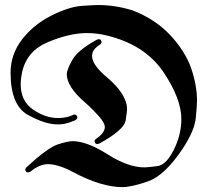

<svg xmlns="http://www.w3.org/2000/svg" viewBox="-20 -747 851 779"><path d="M104.5 -51.3Q97.7 -47.4 93.8 -47.4Q88.4 -47.4 85.4 -51.3Q82.5 -55.2 82.5 -58.6Q82.5 -64.5 89.4 -70.3Q173.8 -147.9 214.4 -161.1Q255.4 -174.3 273.9 -174.3Q331.5 -174.3 414.6 -122.1Q499 -67.9 566.4 -67.9Q571.3 -67.9 584 -69.1Q596.7 -70.3 617.7 -72.8Q659.2 -77.6 693.4 -157.2Q715.8 -210 715.8 -263.7Q715.8 -347.7 641.1 -457.5Q565.4 -566.9 411.1 -603.5Q372.6 -612.8 332.5 -612.8Q263.2 -612.8 176.8 -577.1Q88.9 -541.5 69.8 -454.1Q64 -427.2 64 -404.3Q64 -337.4 113.8 -302.7Q164.1 -268.1 215.3 -268.1Q235.8 -268.1 254.9 -272.9Q259.8 -273.9 264.2 -275.6Q268.6 -277.3 273.4 -279.8Q279.3 -282.2 282.2 -282.2Q288.6 -282.2 291.3 -277.6Q293.9 -272.9 293.9 -270.5Q293.9 -264.2 284.2 -258.8Q274.9 -254.9 268.8 -252.7Q262.7 -250.5 260.3 -249.5Q237.8 -242.2 213.9 -242.2Q163.1 -242.2 93.3 -280.8Q22.9 -319.8 22.9 -452.6Q22.9 -525.9 69.3 -586.9Q115.7 -647 188 -683.6Q260.7 -719.7 311.5 -723.1Q336.9 -725.1 353.5 -725.8Q370.1 -726.6 377.9 -726.6Q447.3 -726.6 517.1 -705.1Q607.9 -670.4 668.9 -606.4Q730 -541.5 754.9 -472.2Q779.3 -401.9 779.3 -338.4Q779.3 -329.1 778.1 -311.8Q776.9 -294.4 774.4 -268.6Q769.5 -217.3 721.7 -144.5Q648.4 -34.7 580.6 -11.2Q512.7 12.2 476.6 12.2Q391.1 12.2 276.4 -48.8Q255.9 -60.1 239.3 -66.4Q222.7 -72.8 210 -75.9Q197.3 -79.1 189 -80.1Q180.7 -81.1 176.3 -81.1Q140.6 -81.1 104.5 -51.3ZM384.8 -165.5Q378.9 -162.6 374.5 -162.6Q368.7 -162.6 366.2 -166.7Q363.8 -170.9 363.8 -173.8Q363.8 -179.7 371.1 -184.6Q405.3 -208 405.3 -231.9Q405.3 -248 380.4 -276.4Q367.7 -290.5 354 -304.2Q340.3 -317.9 325.2 -331.1Q251 -395 251 -445.8Q251 -463.4 272.9 -502.9Q294.4 -542.5 371.1 -585Q377 -587.9 381.3 -587.9Q387.2 -587.9 389.6 -583.5Q392.1 -579.1 392.1 -576.7Q392.1 -570.3 383.8 -564.9Q353.5 -545.9 353.5 -520Q353.5 -483.9 413.1 -434.1Q495.6 -364.7 495.6 -302.7Q495.6 -295.9 489.7 -258.3Q483.9 -220.7 384.8 -165.5Z"/></svg>

Font: UnifrakturMaguntia sl
Style: Regular
Weight: 400
Designer: j. 'mach' wust, based on a font by Peter Wiegel, original typeface by Carl Albert Fahrenwaldt 1901
Version: Version 2010-11-24